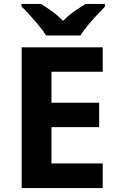

<svg xmlns="http://www.w3.org/2000/svg" viewBox="-20 -954 600 974"><path d="M501 0H90V-714H501V-590H241V-433H483V-309H241V-125H501ZM214 -774Q200 -797 177.5 -824Q155 -851 131.5 -877Q108 -903 89 -921V-934H188Q214 -918 244 -896.5Q274 -875 300 -848Q326 -875 357 -896.5Q388 -918 414 -934H513V-921Q495 -903 471 -877Q447 -851 424.5 -824Q402 -797 388 -774Z"/></svg>

Font: Noto Sans Ol Chiki
Style: Bold
Weight: 700
Designer: Monotype Design Team, Lewis McGuffie
Foundry: Monotype Imaging Inc.
Version: Version 2.003; ttfautohint (v1.8.4.7-5d5b)